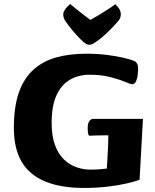

<svg xmlns="http://www.w3.org/2000/svg" viewBox="-20 -918 769 951"><path d="M395.9 13Q283.8 13 206 -18.2Q128.2 -49.4 88.4 -114.9Q48.7 -180.5 48.7 -284.1Q48.7 -389.9 73.7 -460.4Q98.8 -531 146 -573.3Q193.2 -615.7 259.3 -633.8Q325.5 -652 408.2 -652Q462.3 -652 508.7 -646.1Q555.2 -640.3 589.9 -632.3Q624.6 -624.3 641.6 -617.3Q653.9 -612.8 659.1 -602.8Q664.2 -592.7 664.2 -575.9Q664.2 -567.4 662.4 -549.2Q660.5 -531.1 654.2 -516Q647.9 -500.9 634.1 -500.9Q629.6 -500.9 620.1 -504.5Q610.6 -508.2 595.4 -514.4Q570.4 -524.6 526.4 -536.2Q482.5 -547.8 423.9 -547.8Q367.6 -547.8 325.1 -522.3Q282.6 -496.9 259.2 -444.6Q235.8 -392.3 235.8 -309.9Q235.8 -244.3 252.3 -199.7Q268.7 -155.2 296.5 -128.5Q324.3 -101.8 358.5 -89.8Q392.6 -77.8 427.3 -77.8Q452.7 -77.8 473.9 -79.5Q495.1 -81.3 509.3 -83.2Q509.5 -93.2 510.7 -109.8Q511.8 -126.4 513 -148Q514.3 -169.5 515.4 -194.8Q516.5 -220.2 516.8 -247.7Q490 -247.7 470.3 -247.4Q450.7 -247.2 439.2 -246.4Q427.7 -245.7 423.9 -245.7Q418.4 -245.7 416.4 -257Q414.4 -268.3 414.4 -282.9Q414.4 -307.5 422.7 -318.3Q431 -329.2 440 -329.2H688.1Q686.8 -302.1 683.8 -254.4Q680.8 -206.8 678 -147.8Q675.1 -88.9 671.3 -27.5Q648.6 -18.8 606.7 -9.2Q564.8 0.5 510.7 6.7Q456.7 13 395.9 13ZM422.2 -696.3Q414.1 -696.3 408.7 -699.2Q403.4 -702 394.3 -709.1Q375.5 -726 355.5 -748.3Q335.5 -770.5 320.3 -790.9Q305.2 -811.2 299.5 -820.9Q296.2 -827.7 294.8 -834.2Q293.3 -840.7 293.3 -847.7Q293.3 -857.2 301.8 -870.3Q310.2 -883.5 327.9 -898.1Q333.4 -893.1 351.7 -878.1Q369.9 -863.2 391.6 -846.7Q413.2 -830.1 427.2 -819.5Q447.1 -829.9 473.2 -845.8Q499.4 -861.7 521.5 -876.3Q543.6 -890.8 550.7 -897.4Q566.3 -882.5 572.4 -870.8Q578.5 -859 578.5 -848.7Q578.5 -841.7 576.6 -833.6Q574.8 -825.4 568.2 -816.9Q562.5 -809.6 549.6 -795.8Q536.8 -782 520.2 -765.4Q503.6 -748.8 486 -733.8Q468.4 -718.8 453.1 -709.1Q442.3 -702 436.4 -699.2Q430.5 -696.3 422.2 -696.3Z"/></svg>

Font: Briem Hand Thin
Style: Regular
Weight: 100
Designer: Gunnlaugur SE Briem, Eben Sorkin
Foundry: Sorkin Type Co.
Version: Version 1.003